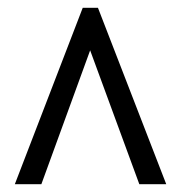

<svg xmlns="http://www.w3.org/2000/svg" viewBox="-20 -734 465 492"><path d="M18 -262 192 -714H231L406 -262H337L211 -605L86 -262Z"/></svg>

Font: Noto Serif Khmer ExtraCondensed ExtraBold
Style: Regular
Weight: 800
Width: 2
Designer: Danh Hong and the Monotype Design Team
Foundry: Monotype Imaging Inc.
Version: Version 2.004; ttfautohint (v1.8.4.7-5d5b)